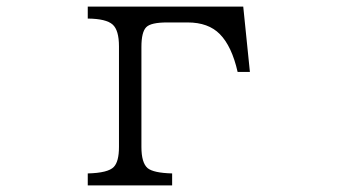

<svg xmlns="http://www.w3.org/2000/svg" viewBox="-20 -560 1040 580"><path d="M245.1 -540H714.8L734.9 -342.8H697.8Q680.2 -420.4 644 -457Q609.4 -492.2 546.9 -492.2H484.9Q436 -492.2 421.9 -478Q407.2 -463.4 407.2 -418V-116.2Q407.2 -68.4 425.8 -52.2Q443.4 -37.6 500 -36.1V0H245.1V-36.1Q306.6 -37.6 323.7 -55.7Q339.4 -71.8 339.4 -116.2V-419.9Q339.4 -468.8 320.3 -485.8Q300.8 -503.4 245.1 -503.9Z"/></svg>

Font: BIZ UDMincho
Style: Regular
Weight: 400
Monospace: yes
Designer: TypeBank Co., Ltd.
Foundry: Morisawa Inc.
Version: Version 1.06